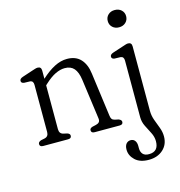

<svg xmlns="http://www.w3.org/2000/svg" viewBox="-128 -777 1059 1129"><g transform="rotate(-15 402.0 -212.5)"><path d="M168.5 -429.5V-380Q210.5 -418.5 249.2 -438.5Q288 -458.5 326 -458.5Q379.5 -458.5 409.2 -426.2Q439 -394 446 -337L481.5 -73Q483 -58.5 488.2 -51Q493.5 -43.5 506 -40.5L527.5 -36Q545.5 -29.5 545.5 -17Q545.5 0 524.5 0H372.5Q352 0 352 -17Q352 -29.5 369 -34.5L391 -39.5Q404 -42.5 410.8 -50Q417.5 -57.5 415.5 -72.5L382 -317.5Q375.5 -364 355.8 -386.8Q336 -409.5 299.5 -409.5Q272.5 -409.5 242.2 -395Q212 -380.5 176 -347L168.5 -340V-73Q168.5 -45 193 -39.5L215 -34.5Q231.5 -29.5 231.5 -17Q231.5 0 211 0H59.5Q38.5 0 38.5 -17Q38.5 -30 56.5 -36L78.5 -40.5Q103 -46 103 -73V-360.5Q103 -385 83.5 -387L46.5 -388Q29.5 -390.5 29.5 -404Q29.5 -417.5 49.5 -424L110 -444Q122.5 -448 131 -450.8Q139.5 -453.5 146.5 -453.5Q168.5 -453.5 168.5 -429.5ZM671.5 -558.5Q647.5 -558.5 631.8 -573.2Q616 -588 616 -611Q616 -634 631.8 -648.8Q647.5 -663.5 671.5 -663.5Q696.5 -663.5 712.2 -648.8Q728 -634 728 -611.5Q728 -588.5 712.2 -573.5Q696.5 -558.5 671.5 -558.5ZM719 -37.5Q719 -8 729.2 20Q739.5 48 749.8 75Q760 102 760 129Q760 178.5 726.2 209Q692.5 239.5 639 239.5Q585.5 239.5 556.2 211.8Q527 184 527 148Q527 124.5 537.5 112.2Q548 100 564.5 100Q581 100 590.2 112Q599.5 124 599.5 144.5V159Q599.5 181.5 611.8 194.8Q624 208 649.5 207.5Q707 207 707 144Q707 117.5 693.8 91.8Q680.5 66 667.2 39.5Q654 13 654 -16V-360.5Q654 -385 634 -387L597 -388Q580 -390.5 580 -404Q580 -417.5 600 -424L661 -444Q673 -448 681.8 -450.8Q690.5 -453.5 697 -453.5Q719 -453.5 719 -429.5Z"/></g></svg>

Font: Fraunces 72pt SuperSoft Light
Style: Regular
Weight: 300
Version: Version 1.000;[0bf87f6ff]